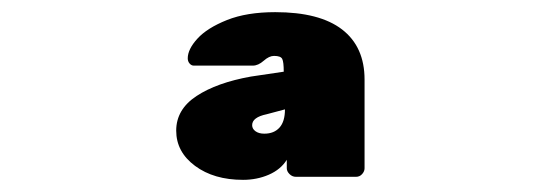

<svg xmlns="http://www.w3.org/2000/svg" viewBox="-20 -730 890 316"><path d="M393 -604 447 -612Q447 -628 444.5 -633Q442 -638 431 -638Q423 -638 414 -630Q405 -622 396 -622H299Q295 -622 292 -625.5Q289 -629 289 -634Q289 -649 305 -666.5Q321 -684 353.5 -697Q386 -710 433 -710Q506 -710 543 -681.5Q580 -653 580 -599V-453Q580 -448 576 -443.5Q572 -439 566 -439H467Q461 -439 456.5 -443.5Q452 -448 452 -453V-467Q442 -451 422.5 -442.5Q403 -434 380 -434Q332 -434 301 -457Q270 -480 270 -515Q270 -550 303.5 -572Q337 -594 393 -604ZM449 -550 419 -542Q395 -537 395 -524Q395 -518 400.5 -514Q406 -510 415 -510Q431 -510 440 -520Q449 -530 449 -550Z"/></svg>

Font: Rubik Mono One
Style: Regular
Weight: 400
Designer: Hubert and Fischer with Elvire Volk Leonovitch (Cyrillic Expansion: Cyreal)
Foundry: Hubert and Fischer with Elvire Volk Leonovitch
Version: Version 2.000